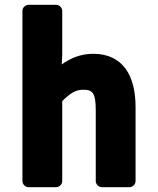

<svg xmlns="http://www.w3.org/2000/svg" viewBox="-20 -751 653 796"><path d="M73 0C73 11 83 25 98 25H213C224 25 238 15 238 0V-332C273 -366 294 -379 325 -379C362 -379 377 -369 377 -293V0C377 11 387 25 402 25H517C528 25 542 15 542 0V-308C542 -438 489 -528 366 -528C314 -528 271 -509 236 -484L238 -523V-706C238 -717 228 -731 213 -731H98C87 -731 73 -721 73 -706Z"/></svg>

Font: Falling Sky
Style: Blk
Weight: 900
Designer: Paul D. Hunt
Foundry: Adobe Systems Incorporated
Version: Version 1.02